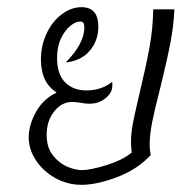

<svg xmlns="http://www.w3.org/2000/svg" viewBox="-20 -511 522 535"><path d="M427 -268Q412 -210 404.5 -173Q397 -136 397 -108Q397 -93 400 -79Q363 -39 306.5 -17.5Q250 4 207 4Q168 4 134 -15Q100 -34 80 -64.5Q60 -95 60 -128Q60 -163 80.5 -199.5Q101 -236 138 -253Q94 -281 94 -345Q94 -384 110 -418Q126 -452 152.5 -471.5Q179 -491 207 -491Q254 -491 254 -437Q254 -397 229.5 -369Q205 -341 163 -337Q215 -389 215 -435Q215 -443 212.5 -447Q210 -451 203 -451Q191 -451 176 -439Q161 -427 150 -404Q139 -381 139 -349Q139 -304 161.5 -281.5Q184 -259 221 -259Q262 -259 293 -283V-275Q293 -267 292 -263Q288 -247 270.5 -234.5Q253 -222 230 -222Q216 -222 203 -225Q187 -227 181 -227Q152 -227 131 -200.5Q110 -174 110 -135Q110 -100 127.5 -78Q145 -56 167.5 -46.5Q190 -37 208 -37Q232 -37 277 -51Q322 -65 347 -86Q345 -104 345 -115Q345 -141 351 -171Q357 -201 370 -256Q387 -327 396.5 -378.5Q406 -430 407 -485H466Q464 -439 454.5 -390Q445 -341 427 -268Z"/></svg>

Font: Charmonman
Style: Regular
Weight: 400
Designer: Ekaluck Peanpanawate
Foundry: Cadson Demak Co.,Ltd.
Version: Version 1.000; ttfautohint (v1.6)